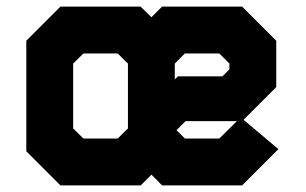

<svg xmlns="http://www.w3.org/2000/svg" viewBox="-20 -560 923 580"><path d="M162.5 0 59.5 -103V-437L162.5 -540H404.5L437.5 -508L469.5 -540H711.5L814.5 -437V-297L711.5 -194H540.5L508 -161.5V-172L538.5 -141.5H642.5L707 -205.5L821 -109.5L711.5 0H469.5L437.5 -32.5L405 0ZM197.5 -70.5 126.5 -141.5V-403L193.5 -470H369.5L435 -400.5V-138L369.5 -70.5ZM232 -141.5H335.5L366.5 -172V-368L335.5 -398.5H232L201 -368V-172ZM197.5 -70.5H369.5L435 -138L502.5 -70.5H690.5L730.5 -108.5L690.5 -70.5H502.5L435 -138V-163L536.5 -263H686.5L742.5 -318V-404L676.5 -470H506.5L435 -400.5L369.5 -470H193.5L126.5 -403V-141.5ZM435 -163V-400.5L506.5 -470H676.5L742.5 -404V-318L686.5 -263H536.5ZM508 -320 517.5 -329.5H652L673 -350.5V-368L642.5 -398.5H538.5L508 -368Z"/></svg>

Font: Tourney Black
Style: Regular
Weight: 900
Version: Version 1.015